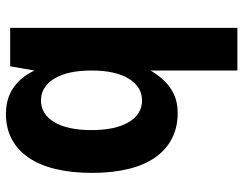

<svg xmlns="http://www.w3.org/2000/svg" viewBox="-106 -694 814 642"><g transform="rotate(90 301.0 -373.0)"><path d="M361.3 14.2C421.9 14.2 471.7 -10.7 506.3 -60.5C541.5 -111.3 558.1 -184.6 558.1 -273.4C558.1 -368.2 539.1 -439 505.9 -485.8C471.7 -534.2 420.9 -560.1 358.9 -560.1C325.7 -560.1 300.3 -552.7 277.3 -537.6C253.9 -522.5 233.4 -499.5 215.8 -469.2V-759.8H73.2V0H201.7L215.8 -81.1C231 -49.3 250.5 -25.9 274.9 -9.8C299.3 6.3 327.6 14.2 361.3 14.2ZM315.9 -103C285.2 -103 260.7 -118.2 242.7 -147.9C224.6 -177.7 215.8 -219.2 215.8 -272C215.8 -324.7 224.6 -366.2 242.7 -396C260.7 -425.8 285.2 -440.9 315.9 -440.9C346.7 -440.9 371.1 -425.8 388.7 -396C406.2 -366.2 415 -324.7 415 -272C415 -219.2 406.2 -177.7 388.7 -147.9C371.1 -118.2 346.7 -103 315.9 -103Z"/></g></svg>

Font: Hack
Style: Bold
Weight: 700
Monospace: yes
Designer: Christopher Simpkins
Foundry: Christopher Simpkins
Version: Version 2.010